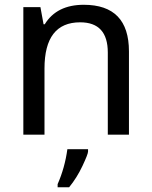

<svg xmlns="http://www.w3.org/2000/svg" viewBox="-20 -566 640 807"><path d="M433.1 0V-345.2Q433.1 -472.2 316.9 -472.2Q167 -472.2 167 -277.8V0H78.1V-536.1H149.9L163.1 -463.9H168Q218.3 -545.9 332 -545.9Q522 -545.9 522 -350.1V0ZM222.2 208Q252.4 139.6 263.2 61H350.1V70.8Q350.1 81.5 326.7 131.3Q303.2 181.2 270.5 221.2H222.2Z"/></svg>

Font: WenQuanYi Micro Hei Mono
Style: Regular
Weight: 400
Foundry: Ascender Corporation
Version: Version 0.2.0-beta